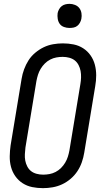

<svg xmlns="http://www.w3.org/2000/svg" viewBox="-20 -968 540 996"><path d="M203 8Q174 8 147 2.5Q120 -3 97.5 -17.5Q75 -32 59.5 -54Q44 -76 37 -102.5Q30 -129 30.5 -157.5Q31 -186 35 -214L92 -559Q96 -584 105 -608.5Q114 -633 128 -655Q142 -677 163 -694.5Q184 -712 207 -723Q230 -734 255.5 -738.5Q281 -743 306 -743Q335 -743 362 -737.5Q389 -732 411.5 -717.5Q434 -703 449.5 -681Q465 -659 472 -632.5Q479 -606 479 -577.5Q479 -549 474 -521L417 -176Q413 -151 404.5 -126.5Q396 -102 381.5 -80Q367 -58 346.5 -40.5Q326 -23 302.5 -12Q279 -1 253.5 3.5Q228 8 203 8ZM204 -62Q220 -62 236.5 -65Q253 -68 268.5 -76Q284 -84 296.5 -96.5Q309 -109 318 -124Q327 -139 332 -155Q337 -171 340 -187L397 -532Q400 -549 400.5 -566.5Q401 -584 398 -600Q395 -616 387.5 -630.5Q380 -645 368 -654.5Q356 -664 339.5 -668.5Q323 -673 305 -673Q289 -673 272.5 -670Q256 -667 240.5 -659Q225 -651 212.5 -638.5Q200 -626 191 -611Q182 -596 177 -580Q172 -564 169 -548L112 -203Q110 -186 109 -168.5Q108 -151 111 -135Q114 -119 121.5 -104.5Q129 -90 141 -80.5Q153 -71 169.5 -66.5Q186 -62 204 -62ZM340 -823Q326 -823 312 -828Q298 -833 290 -844Q282 -855 279.5 -870Q277 -885 279 -900Q281 -910 286.5 -920Q292 -930 300.5 -936.5Q309 -943 319.5 -945.5Q330 -948 341 -948Q355 -948 369 -942.5Q383 -937 391.5 -926Q400 -915 402.5 -900Q405 -885 402 -870Q400 -860 394.5 -850Q389 -840 380.5 -833.5Q372 -827 361.5 -825Q351 -823 340 -823Z"/></svg>

Font: Iosevka Custom
Style: Italic
Weight: 400
Italic angle: -9°
Monospace: yes
Designer: Belleve Invis
Foundry: Belleve Invis
Version: Version 30.3.3; ttfautohint (v1.8.3)